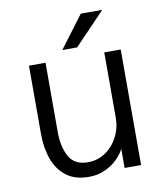

<svg xmlns="http://www.w3.org/2000/svg" viewBox="-81 -772 721 850"><g transform="rotate(-10 279.0 -347.0)"><path d="M251 11.5Q189 11.5 150 -18Q111 -47.5 92.5 -98.2Q74 -149 74 -212V-519.5H148.5V-207Q148.5 -142 172.8 -97.5Q197 -53 257.5 -53Q301.5 -53 336.8 -77Q372 -101 392.2 -140.5Q412.5 -180 412.5 -226V-519.5H486.5V0H412.5V-86Q402 -64 379.8 -41.8Q357.5 -19.5 324.5 -4Q291.5 11.5 251 11.5ZM298 -562H231.5L340 -706.5H436.5Z"/></g></svg>

Font: Acari Sans
Style: Regular
Weight: 400
Designer: Alfredo Marco Pradil and Stefan Peev (font) & Cristiano Sobral (main changes)
Foundry: Alfredo Marco Pradil and Stefan Peev (font) & Cristiano Sobral (main changes)
Version: Version 1.063; ttfautohint (v1.8.3)